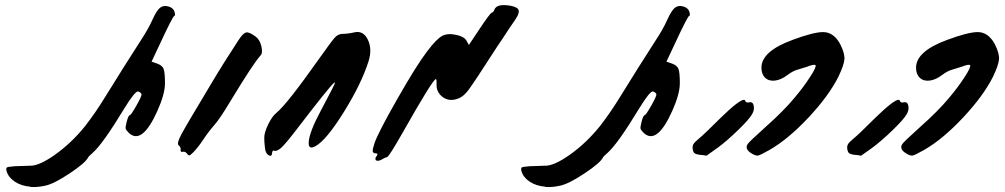

<svg xmlns="http://www.w3.org/2000/svg" viewBox="-20 -860 3980 760"><path d="M100 -121Q64 -124 38.5 -141Q13 -158 6 -183Q3 -195 8 -197.5Q13 -200 39 -202Q81 -204 97 -204Q134 -202 199 -248.5Q264 -295 317 -361Q359 -415 398 -479Q469 -594 536 -698Q567 -745 583 -781Q599 -817 613 -829Q627 -840 646.5 -834.5Q666 -829 671 -813Q675 -797 670 -797Q664 -796 612 -684L580 -616L603 -608Q622 -601 627.5 -587.5Q633 -574 633 -530Q633 -488 603 -421Q542 -285 490 -334Q479 -345 477.5 -350.5Q476 -356 481 -376Q488 -404 494 -404Q499 -405 520.5 -443Q542 -481 540 -487Q538 -494 527 -498Q515 -501 471 -429Q388 -292 348 -256Q330 -240 329 -237Q318 -215 255.5 -173.5Q193 -132 159 -125Q128 -118 100 -120Z M721 -251Q713 -262 703 -259Q699 -258 696.5 -260Q694 -262 695 -266Q697 -277 687 -285Q679 -292 696.5 -325.5Q714 -359 815 -527Q863 -608 924 -701Q942 -729 954.5 -731.5Q967 -734 992 -715Q1008 -704 1014.5 -677Q1021 -650 1011 -640Q984 -611 893 -461Q851 -391 830 -367Q804 -337 785 -308Q763 -275 745 -257Q734 -246 730 -245Q726 -244 721 -251Z M1029 -273Q1026 -296 1026 -315Q1026 -336 1042 -368.5Q1058 -401 1075 -414Q1117 -449 1242 -626Q1293 -698 1306 -712Q1319 -726 1337 -726Q1357 -726 1383 -732Q1418 -740 1436 -703Q1454 -666 1439 -618Q1411 -529 1341 -416.5Q1271 -304 1228 -281Q1200 -266 1202 -297Q1204 -337 1252 -426Q1310 -534 1306 -534Q1305 -534 1301 -531Q1283 -516 1149 -341Q1109 -289 1092 -274Q1075 -259 1062 -264Q1061 -265 1059.5 -262.5Q1058 -260 1057 -255Q1056 -238 1043.5 -245.5Q1031 -253 1029 -273Z M1469 -225Q1466 -226 1466 -231.5Q1466 -237 1470 -241Q1479 -253 1468 -253Q1457 -253 1455.5 -260.5Q1454 -268 1462 -292Q1475 -332 1552.5 -468Q1630 -604 1671 -657Q1708 -706 1730.5 -718Q1753 -730 1790 -721Q1819 -714 1827 -698L1836 -682L1878 -745Q1919 -807 1927 -810Q1934 -812 1937 -822Q1947 -847 2002 -837Q2021 -833 2028.5 -826.5Q2036 -820 2032.5 -807.5Q2029 -795 2014 -774Q2010 -769 1997.5 -750Q1985 -731 1971.5 -710.5Q1958 -690 1947 -674Q1855 -531 1834.5 -504Q1814 -477 1794 -470Q1752 -454 1723 -484Q1707 -502 1708 -525Q1709 -547 1705 -547Q1691 -542 1575 -337Q1520 -240 1512 -238Q1505 -237 1490 -228Q1477 -221 1469 -225Z M2138 -121Q2102 -124 2076.5 -141Q2051 -158 2044 -183Q2041 -195 2046 -197.5Q2051 -200 2077 -202Q2119 -204 2135 -204Q2172 -202 2237 -248.5Q2302 -295 2355 -361Q2397 -415 2436 -479Q2507 -594 2574 -698Q2605 -745 2621 -781Q2637 -817 2651 -829Q2665 -840 2684.5 -834.5Q2704 -829 2709 -813Q2713 -797 2708 -797Q2702 -796 2650 -684L2618 -616L2641 -608Q2660 -601 2665.5 -587.5Q2671 -574 2671 -530Q2671 -488 2641 -421Q2580 -285 2528 -334Q2517 -345 2515.5 -350.5Q2514 -356 2519 -376Q2526 -404 2532 -404Q2537 -405 2558.5 -443Q2580 -481 2578 -487Q2576 -494 2565 -498Q2553 -501 2509 -429Q2426 -292 2386 -256Q2368 -240 2367 -237Q2356 -215 2293.5 -173.5Q2231 -132 2197 -125Q2166 -118 2138 -120Z M3238 -733Q3280 -733 3306 -685Q3324 -649 3322.5 -626Q3321 -603 3299 -557Q3261 -481 3181 -395.5Q3101 -310 3027 -267Q2991 -247 2982 -244.5Q2973 -242 2956 -252Q2927 -269 2939 -289Q2942 -296 3011 -358Q3082 -421 3125 -473Q3159 -513 3186 -554.5Q3213 -596 3208 -602Q3203 -607 3175 -596Q3164 -592 3133 -583Q3117 -578 3097 -563Q3072 -544 3048 -541Q3024 -538 3009 -552Q2994 -566 2994 -592Q2994 -657 3117 -702Q3200 -733 3238 -733ZM2925 -465Q2929 -465 2930 -461Q2932 -452 2946 -455Q2960 -458 2963.5 -441.5Q2967 -425 2957 -408Q2945 -387 2901 -344.5Q2857 -302 2822 -276Q2778 -244 2777 -244H2774Q2770 -245 2763.5 -246Q2757 -247 2751 -247Q2736 -249 2730 -253Q2724 -257 2722 -269Q2720 -281 2724.5 -289Q2729 -297 2746 -311Q2766 -327 2832 -393Q2906 -465 2925 -465Z M3850 -733Q3892 -733 3918 -685Q3936 -649 3934.5 -626Q3933 -603 3911 -557Q3873 -481 3793 -395.5Q3713 -310 3639 -267Q3603 -247 3594 -244.5Q3585 -242 3568 -252Q3539 -269 3551 -289Q3554 -296 3623 -358Q3694 -421 3737 -473Q3771 -513 3798 -554.5Q3825 -596 3820 -602Q3815 -607 3787 -596Q3776 -592 3745 -583Q3729 -578 3709 -563Q3684 -544 3660 -541Q3636 -538 3621 -552Q3606 -566 3606 -592Q3606 -657 3729 -702Q3812 -733 3850 -733ZM3537 -465Q3541 -465 3542 -461Q3544 -452 3558 -455Q3572 -458 3575.5 -441.5Q3579 -425 3569 -408Q3557 -387 3513 -344.5Q3469 -302 3434 -276Q3390 -244 3389 -244H3386Q3382 -245 3375.5 -246Q3369 -247 3363 -247Q3348 -249 3342 -253Q3336 -257 3334 -269Q3332 -281 3336.5 -289Q3341 -297 3358 -311Q3378 -327 3444 -393Q3518 -465 3537 -465Z"/></svg>

Font: Lilach
Style: Regular
Weight: 400
Version: Version 1.0